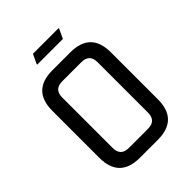

<svg xmlns="http://www.w3.org/2000/svg" viewBox="-248 -1017 1144 1144"><g transform="rotate(-45 324.5 -444.5)"><path d="M244.1 -87.9H405.3Q473.6 -87.9 473.6 -156.2V-581.1Q473.6 -649.4 405.3 -649.4H244.1Q175.8 -649.4 175.8 -581.1V-156.2Q175.8 -87.9 244.1 -87.9ZM249 0Q78.1 0 78.1 -170.9V-566.4Q78.1 -737.3 249 -737.3H400.4Q571.3 -737.3 571.3 -566.4V-170.9Q571.3 0 400.4 0ZM236.8 -888.7H453.1V-883.8L425.3 -825.2H209V-830.1Z"/></g></svg>

Font: Nova Square
Style: Book
Weight: 400
Designer: Wojciech Kalinowski "wmk69" (wmk69@o2.pl)
Foundry: Wojciech Kalinowski "wmk69" (wmk69@o2.pl)
Version: Version 3.1.0; 2021-05-23